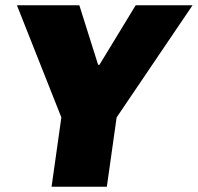

<svg xmlns="http://www.w3.org/2000/svg" viewBox="-20 -706 748 726"><path d="M175 0 212 -262 44 -686H280L351 -461H356L493 -686H708L421 -262L384 0Z"/></svg>

Font: Chivo Medium Black
Style: Italic
Weight: 900
Italic angle: -8.05°
Version: Version 2.002